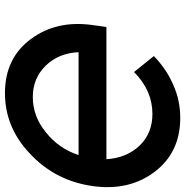

<svg xmlns="http://www.w3.org/2000/svg" viewBox="-6 -746 764 793"><g transform="rotate(90 376.5 -350.0)"><path d="M467 -712Q432 -712 398 -705Q364 -698 331 -683Q298 -669 268.5 -649Q239 -629 212 -603L278 -521Q354 -597 451 -597Q531 -597 582 -544Q633 -490 638 -407H92L84 -350Q63 -202 141 -96Q220 12 365 12Q506 12 614 -90Q727 -195 749 -350Q770 -500 691 -605Q611 -712 467 -712ZM196 -292H621Q594 -210 527 -157Q461 -103 381 -103Q303 -103 251 -157Q200 -210 196 -292Z"/></g></svg>

Font: Unageo
Style: SemiBold-Italic
Weight: 600
Designer: Richard Sepsi
Foundry: Richard Sepsi
Version: Version 2.000